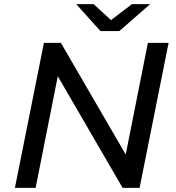

<svg xmlns="http://www.w3.org/2000/svg" viewBox="-20 -907 852 927"><path d="M794 -700 654 0H572L259 -539L152 0H52L192 -700H274L587 -161L694 -700ZM705 -887 556 -757H465L348 -887H432L516 -810L617 -887Z"/></svg>

Font: Idrija
Style: Italic
Weight: 500
Italic angle: -11.3°
Designer: Julieta Ulanovsky
Foundry: Julieta Ulanovsky
Version: Version 7.200